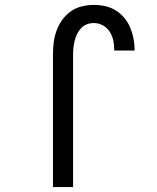

<svg xmlns="http://www.w3.org/2000/svg" viewBox="-20 -763 640 783"><path d="M196 0V-540Q196 -565 199 -589.5Q202 -614 210.5 -637.5Q219 -661 233.5 -681.5Q248 -702 268.5 -716.5Q289 -731 313.5 -737Q338 -743 363 -743Q386 -743 409 -738Q432 -733 452 -720.5Q472 -708 487 -690Q502 -672 511 -650.5Q520 -629 524.5 -606Q529 -583 529 -559Q529 -559 529 -558Q529 -557 529 -557H446Q446 -557 446 -557.5Q446 -558 446 -558Q446 -578 442 -597.5Q438 -617 427.5 -633.5Q417 -650 399.5 -659.5Q382 -669 363 -669Q348 -669 334.5 -664Q321 -659 311 -648.5Q301 -638 294.5 -624.5Q288 -611 284.5 -597Q281 -583 279.5 -568.5Q278 -554 278 -540V0Z"/></svg>

Font: Iosevka Meiseki Sans
Style: Regular
Weight: 400
Monospace: yes
Designer: Belleve Invis
Foundry: Belleve Invis
Version: Version 11.2.6; ttfautohint (v1.8.4)